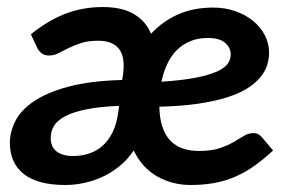

<svg xmlns="http://www.w3.org/2000/svg" viewBox="-20 -513 804 540"><path d="M579.1 -491.7Q612.8 -491.7 641.6 -481.7Q670.4 -471.7 691.7 -454.3Q712.9 -437 724.9 -413.8Q736.8 -390.6 736.8 -364.3Q736.8 -347.2 731.2 -329.6Q725.6 -312 712.2 -295.7Q698.7 -279.3 676.3 -264.9Q653.8 -250.5 619.4 -239.5Q585 -228.5 537.8 -221.4Q490.7 -214.4 428.2 -212.9Q428.7 -180.7 436.5 -157Q444.3 -133.3 458.5 -118.2Q472.7 -103 493.2 -95.7Q513.7 -88.4 539.6 -88.4Q574.7 -88.4 597.7 -96.2Q620.6 -104 637 -113.5Q653.3 -123 666 -130.9Q678.7 -138.7 693.4 -138.7Q706.1 -138.7 715.8 -127.9L748 -89.8Q720.7 -64.5 694.8 -46.1Q668.9 -27.8 641.1 -15.9Q613.3 -3.9 582.8 1.7Q552.2 7.3 516.1 7.3Q464.8 7.3 422.4 -16.6Q379.9 -40.5 356 -89.8Q338.9 -64 316.2 -45.7Q293.5 -27.3 268.1 -15.6Q242.7 -3.9 215.8 1.7Q189 7.3 163.6 7.3Q86.4 7.3 47.1 -23.4Q7.8 -54.2 7.8 -111.3Q7.8 -142.1 23.2 -172.6Q38.6 -203.1 75.2 -228Q111.8 -252.9 172.6 -269.3Q233.4 -285.6 323.7 -288.1L326.2 -305.2Q332.5 -353 314.5 -375.7Q296.4 -398.4 256.3 -398.4Q227.5 -398.4 207.8 -391.8Q188 -385.3 172.6 -377.7Q157.2 -370.1 144.5 -363.5Q131.8 -356.9 117.2 -356.9Q105 -356.9 96.9 -363.3Q88.9 -369.6 84.5 -378.9L66.9 -416.5Q114.3 -455.1 163.3 -474.1Q212.4 -493.2 269 -493.2Q323.7 -493.2 357.2 -473.1Q390.6 -453.1 404.8 -418Q436.5 -452.6 480.2 -472.2Q523.9 -491.7 579.1 -491.7ZM314.9 -215.3Q259.3 -212.9 222.2 -205.3Q185.1 -197.8 163.1 -186Q141.1 -174.3 131.8 -158.9Q122.6 -143.6 122.6 -125.5Q122.6 -99.6 139.4 -86.9Q156.2 -74.2 185.5 -74.2Q209 -74.2 230.2 -81.1Q251.5 -87.9 268.3 -102.8Q285.2 -117.7 296.6 -140.9Q308.1 -164.1 312.5 -196.8ZM564.9 -406.2Q537.6 -406.2 515.9 -397.5Q494.1 -388.7 477.8 -372.6Q461.4 -356.4 450.7 -333.7Q439.9 -311 434.1 -283.2Q493.7 -287.1 531.5 -294.7Q569.3 -302.2 591.1 -312.3Q612.8 -322.3 620.8 -334.2Q628.9 -346.2 628.9 -359.4Q628.9 -378.9 613 -392.6Q597.2 -406.2 564.9 -406.2Z"/></svg>

Font: Carlito
Style: Bold Italic
Weight: 700
Italic angle: -7°
Designer: Lukasz Dziedzic
Foundry: tyPoland Lukasz Dziedzic
Version: Version 1.104